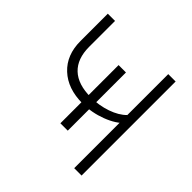

<svg xmlns="http://www.w3.org/2000/svg" viewBox="-171 -795 939 939"><g transform="rotate(45 299.0 -325.0)"><path d="M104.5 -472V-650.5H54.5V-461.5Q54.5 -365 114.8 -308.8Q175 -252.5 277.5 -252.5Q341.5 -252.5 402.5 -275.8Q463.5 -299 496 -336L472.5 -367.5Q443 -337.5 392.2 -320Q341.5 -302.5 285 -302.5Q196 -302.5 150.2 -345.8Q104.5 -389 104.5 -472ZM523.5 0V-650.5H472.5V0ZM269.5 -510V-107.5H320.5V-510Z"/></g></svg>

Font: Overused Grotesk Light
Style: Regular
Weight: 300
Designer: RandomMaerks
Version: Version 0.005